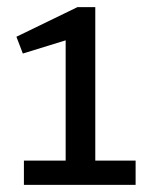

<svg xmlns="http://www.w3.org/2000/svg" viewBox="-20 -517 427 538"><path d="M47 -67V1H360V-67H247V-497H197L26 -414L44 -367L164 -404V-67Z"/></svg>

Font: Rosario
Style: Regular
Weight: 400
Designer: Hector Gatti
Foundry: Omnibus Type
Version: Version 1.100